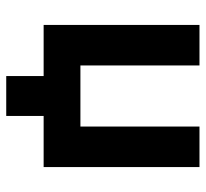

<svg xmlns="http://www.w3.org/2000/svg" viewBox="-42 -498 660 616"><g transform="rotate(90 288.0 -190.0)"><path d="M60 0V-500H190V-118H386V-500H516V0H352V120H224V0Z"/></g></svg>

Font: NT Somic Bold
Style: Regular
Weight: 700
Designer: Ravid Balaliev — lead type designer, mastering
Michael Voronin — secret advisor, marketing
Ivan Kovalenko — best boy
Foundry: NT Type
Version: Version 0.7